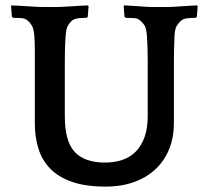

<svg xmlns="http://www.w3.org/2000/svg" viewBox="-20 -680 771 711"><path d="M712 -656 709 -618 705 -614Q691 -614 675.5 -612.5Q660 -611 651 -604Q643 -597 635.5 -586Q628 -575 626 -547Q626 -535 625.5 -523Q625 -511 624.5 -494Q624 -477 624 -453Q624 -429 624 -394V-222Q624 -173 607.5 -130.5Q591 -88 559 -56.5Q527 -25 479.5 -7Q432 11 371 11Q296 11 245.5 -7Q195 -25 165 -56.5Q135 -88 122 -130.5Q109 -173 109 -222V-394Q109 -429 109 -453Q109 -477 109 -494Q109 -511 108.5 -523Q108 -535 107 -547Q105 -574 97.5 -586Q90 -598 82 -604Q73 -612 59 -613Q45 -614 29 -614L24 -618L21 -656L23 -660Q30 -660 46 -659Q62 -658 79 -657Q96 -656 112 -655Q128 -654 135 -654H194Q201 -654 217 -655Q233 -656 250 -657Q267 -658 283 -659Q299 -660 306 -660L308 -656L305 -618L301 -614Q287 -614 271.5 -612.5Q256 -611 247 -604Q239 -597 232 -586Q225 -575 223 -547Q222 -533 221.5 -521Q221 -509 220.5 -493Q220 -477 220 -454Q220 -431 220 -395V-250Q220 -157 256.5 -117.5Q293 -78 369 -78Q403 -78 432 -87.5Q461 -97 482 -118Q503 -139 515 -171.5Q527 -204 527 -250V-395Q527 -431 527 -454Q527 -477 526.5 -493Q526 -509 525.5 -521Q525 -533 524 -547Q522 -576 514.5 -587Q507 -598 499 -604Q491 -612 476.5 -613Q462 -614 446 -614L441 -618L438 -656L440 -660Q447 -660 461 -659Q475 -658 490.5 -657Q506 -656 520 -655Q534 -654 541 -654H603Q610 -654 625 -655Q640 -656 656.5 -657Q673 -658 688 -659Q703 -660 710 -660Z"/></svg>

Font: QuattrocentoBold
Style: Bold
Weight: 700
Designer: Pablo Impallari
Foundry: Pablo Impallari, Igino Marini, Branda Gallo
Version: Version 2.000